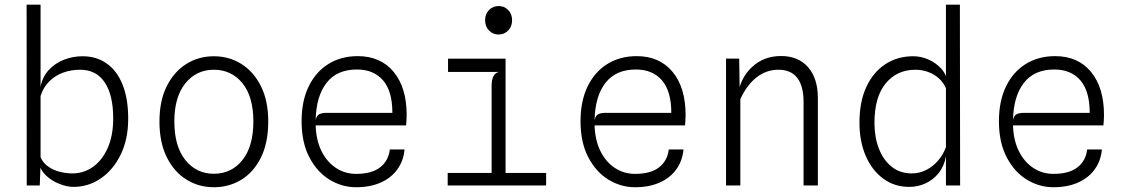

<svg xmlns="http://www.w3.org/2000/svg" viewBox="-20 -798 4840 826"><path d="M296.5 6Q268.5 6 235.8 -6.8Q203 -19.5 178 -43Q161.5 -58.5 154 -77L151 0H95L94.5 -778H154.5V-424.5Q162.5 -467 189.2 -496.2Q216 -525.5 254.5 -540.8Q293 -556 335 -556Q395 -556 439.2 -524.8Q483.5 -493.5 507.5 -433.5Q531.5 -373.5 531.5 -287.5Q531.5 -198.5 499 -132.5Q466.5 -66.5 413.2 -30.2Q360 6 296.5 6ZM154.5 -121.5Q165 -97.5 186.5 -82Q208 -66.5 235.8 -59.2Q263.5 -52 292.5 -52Q340 -52 379.8 -80Q419.5 -108 443.2 -161Q467 -214 467 -289Q467 -388.5 430.8 -443.2Q394.5 -498 324.5 -498Q286.5 -498 252.2 -485.8Q218 -473.5 192.5 -448.5Q167 -423.5 154.5 -385Z M900 7.5Q834.5 7.5 781.5 -25.8Q728.5 -59 697.2 -122.2Q666 -185.5 666 -275.5Q666 -364 697.2 -426.8Q728.5 -489.5 781.5 -522.8Q834.5 -556 900 -556Q965.5 -556 1018.5 -522.8Q1071.5 -489.5 1102.8 -426.8Q1134 -364 1134 -275.5Q1134 -184 1102.8 -120.8Q1071.5 -57.5 1018.5 -25Q965.5 7.5 900 7.5ZM900 -50.5Q976 -50.5 1023 -109.5Q1070 -168.5 1070 -275.5Q1070 -382.5 1022.8 -440.2Q975.5 -498 900 -498Q824.5 -498 777.2 -439.2Q730 -380.5 730 -275.5Q730 -169 777.2 -109.8Q824.5 -50.5 900 -50.5Z M1512 7.5Q1451 7.5 1397.5 -25.2Q1344 -58 1310.8 -121.5Q1277.5 -185 1277.5 -276.5Q1277.5 -363.5 1308 -426.2Q1338.5 -489 1393 -522.8Q1447.5 -556.5 1519 -556.5Q1617.5 -556.5 1673.5 -488.8Q1729.5 -421 1729.5 -303Q1729.5 -288.5 1728.5 -276.5L1727 -258.5H1338Q1340 -194 1363.5 -147.2Q1387 -100.5 1425.8 -75.2Q1464.5 -50 1512 -50Q1579.5 -50 1615.5 -78.2Q1651.5 -106.5 1657 -155H1720.5Q1716 -106.5 1689.8 -69.8Q1663.5 -33 1618.2 -12.8Q1573 7.5 1512 7.5ZM1338 -281.5Q1342 -301 1354 -306.8Q1366 -312.5 1384 -312.5H1668Q1668 -406 1627.8 -452.5Q1587.5 -499 1515.5 -499Q1429.5 -499 1384.8 -441.5Q1340 -384 1338 -281.5Z M1906 0V-54H2095V-427.5Q2095 -456.5 2103.5 -471.2Q2112 -486 2127.5 -488.5H1907.5V-545.5H2155V-54H2329.5V0ZM2125 -649.5Q2100.5 -649.5 2083.8 -666.8Q2067 -684 2067 -711Q2067 -738 2083.8 -755Q2100.5 -772 2125 -772Q2149.5 -772 2166.2 -755Q2183 -738 2183 -711Q2183 -684 2166.2 -666.8Q2149.5 -649.5 2125 -649.5Z M2712 7.5Q2651 7.5 2597.5 -25.2Q2544 -58 2510.8 -121.5Q2477.5 -185 2477.5 -276.5Q2477.5 -363.5 2508 -426.2Q2538.5 -489 2593 -522.8Q2647.5 -556.5 2719 -556.5Q2817.5 -556.5 2873.5 -488.8Q2929.5 -421 2929.5 -303Q2929.5 -288.5 2928.5 -276.5L2927 -258.5H2538Q2540 -194 2563.5 -147.2Q2587 -100.5 2625.8 -75.2Q2664.5 -50 2712 -50Q2779.5 -50 2815.5 -78.2Q2851.5 -106.5 2857 -155H2920.5Q2916 -106.5 2889.8 -69.8Q2863.5 -33 2818.2 -12.8Q2773 7.5 2712 7.5ZM2538 -281.5Q2542 -301 2554 -306.8Q2566 -312.5 2584 -312.5H2868Q2868 -406 2827.8 -452.5Q2787.5 -499 2715.5 -499Q2629.5 -499 2584.8 -441.5Q2540 -384 2538 -281.5Z M3103.5 0V-546H3160L3162 -423.5Q3177.5 -474.5 3214.5 -509Q3265.5 -557 3340 -557Q3414.5 -557 3456.5 -508.8Q3498.5 -460.5 3498.5 -376.5V0H3437V-359.5Q3437 -428 3409.8 -463Q3382.5 -498 3329 -498Q3277.5 -498 3236 -466.2Q3194.5 -434.5 3165 -372V0Z M3891.5 6Q3828 6 3779.8 -29.5Q3731.5 -65 3704.5 -127.2Q3677.5 -189.5 3677.5 -270.5Q3677.5 -360 3707 -423.8Q3736.5 -487.5 3788.8 -521.8Q3841 -556 3909 -556Q3942.5 -556 3974.2 -542Q4006 -528 4028.5 -503.5Q4042.5 -488.5 4049.5 -470.5V-778H4109.5L4110.5 0H4049.5V-125.5Q4042 -83 4018.5 -53.8Q3995 -24.5 3962 -9.2Q3929 6 3891.5 6ZM4049.5 -418.5Q4039 -443 4019.2 -460.8Q3999.5 -478.5 3973.5 -488.2Q3947.5 -498 3918 -498Q3839.5 -498 3790.8 -439.8Q3742 -381.5 3742 -269Q3742 -208 3761 -158.8Q3780 -109.5 3816 -80.8Q3852 -52 3902 -52Q3935 -52 3964 -66.5Q3993 -81 4015.2 -106.5Q4037.5 -132 4049.5 -165Z M4512 7.5Q4451 7.5 4397.5 -25.2Q4344 -58 4310.8 -121.5Q4277.5 -185 4277.5 -276.5Q4277.5 -363.5 4308 -426.2Q4338.5 -489 4393 -522.8Q4447.5 -556.5 4519 -556.5Q4617.5 -556.5 4673.5 -488.8Q4729.5 -421 4729.5 -303Q4729.5 -288.5 4728.5 -276.5L4727 -258.5H4338Q4340 -194 4363.5 -147.2Q4387 -100.5 4425.8 -75.2Q4464.5 -50 4512 -50Q4579.5 -50 4615.5 -78.2Q4651.5 -106.5 4657 -155H4720.5Q4716 -106.5 4689.8 -69.8Q4663.5 -33 4618.2 -12.8Q4573 7.5 4512 7.5ZM4338 -281.5Q4342 -301 4354 -306.8Q4366 -312.5 4384 -312.5H4668Q4668 -406 4627.8 -452.5Q4587.5 -499 4515.5 -499Q4429.5 -499 4384.8 -441.5Q4340 -384 4338 -281.5Z"/></svg>

Font: Spline Sans Mono Light
Style: Regular
Weight: 300
Monospace: yes
Version: Version 1.004